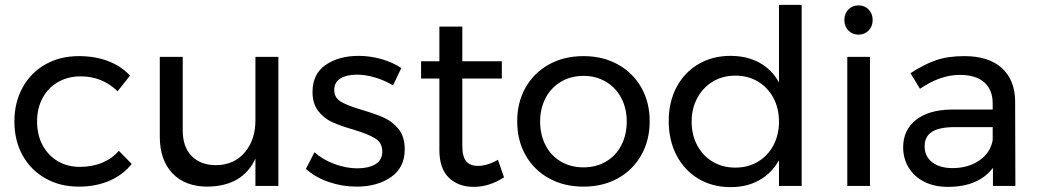

<svg xmlns="http://www.w3.org/2000/svg" viewBox="-20 -762 4257 787"><path d="M311 -449Q259 -449 218.5 -426Q178 -403 155 -361Q132 -319 132 -264Q132 -209 154.5 -167Q177 -125 216.5 -101.5Q256 -78 307 -78Q358 -78 399 -95Q440 -112 467 -144L520 -90Q484 -45 428.5 -21Q373 3 303 3Q226 3 166 -31Q106 -65 72.5 -125.5Q39 -186 39 -264Q39 -342 72.5 -403Q106 -464 166 -498Q226 -532 303 -532Q370 -532 423.5 -511.5Q477 -491 513 -452L462 -388Q399 -449 311 -449Z M1121 -529V0H1027V-112Q975 1 831 3Q739 3 687 -51.5Q635 -106 635 -202V-529H729V-227Q729 -160 765.5 -122.5Q802 -85 866 -85Q940 -86 983.5 -137.5Q1027 -189 1027 -269V-529Z M1443 -456Q1401 -456 1375.5 -440.5Q1350 -425 1350 -393Q1350 -361 1378.5 -344.5Q1407 -328 1465 -311Q1520 -295 1555 -279Q1590 -263 1614.5 -232Q1639 -201 1639 -150Q1639 -75 1582.5 -36Q1526 3 1442 3Q1383 3 1327.5 -16Q1272 -35 1234 -70L1269 -138Q1302 -108 1350.5 -90Q1399 -72 1445 -72Q1491 -72 1519 -89Q1547 -106 1547 -141Q1547 -177 1517.5 -195Q1488 -213 1428 -231Q1375 -246 1341.5 -261.5Q1308 -277 1284.5 -307Q1261 -337 1261 -385Q1261 -459 1315 -496Q1369 -533 1450 -533Q1498 -533 1544.5 -519.5Q1591 -506 1625 -483L1591 -412Q1558 -432 1518.5 -444Q1479 -456 1443 -456Z M2046 -35Q1985 4 1922 4Q1859 4 1820 -33.5Q1781 -71 1781 -147V-440H1706V-511H1781V-653H1875V-511H2037V-440H1875V-164Q1875 -120 1891 -101Q1907 -82 1939 -82Q1977 -82 2021 -107Z M2643 -265Q2643 -187 2608.5 -126Q2574 -65 2512.5 -31Q2451 3 2372 3Q2292 3 2230.5 -31Q2169 -65 2134.5 -125.5Q2100 -186 2100 -265Q2100 -343 2134.5 -403.5Q2169 -464 2230.5 -498Q2292 -532 2372 -532Q2451 -532 2512.5 -498Q2574 -464 2608.5 -403.5Q2643 -343 2643 -265ZM2194 -264Q2194 -209 2216.5 -166Q2239 -123 2279.5 -99.5Q2320 -76 2372 -76Q2423 -76 2463.5 -99.5Q2504 -123 2526.5 -166Q2549 -209 2549 -264Q2549 -318 2526.5 -360.5Q2504 -403 2463.5 -427Q2423 -451 2372 -451Q2320 -451 2279.5 -427Q2239 -403 2216.5 -360.5Q2194 -318 2194 -264Z M3266 -742V0H3173V-105Q3143 -52 3092.5 -23.5Q3042 5 2975 5Q2900 5 2842.5 -29.5Q2785 -64 2753 -125.5Q2721 -187 2721 -266Q2721 -344 2753 -404.5Q2785 -465 2842.5 -499Q2900 -533 2974 -533Q3042 -533 3093 -505Q3144 -477 3173 -424V-742ZM3173 -263Q3173 -318 3150 -361Q3127 -404 3086.5 -428Q3046 -452 2994 -452Q2942 -452 2901.5 -427.5Q2861 -403 2838 -360Q2815 -317 2815 -263Q2815 -209 2838 -166Q2861 -123 2901.5 -99Q2942 -75 2994 -75Q3046 -75 3086.5 -99Q3127 -123 3150 -166Q3173 -209 3173 -263Z M3453 -529H3546V0H3453ZM3557 -680Q3557 -654 3540.5 -637Q3524 -620 3499 -620Q3474 -620 3457.5 -637Q3441 -654 3441 -680Q3441 -706 3457.5 -723Q3474 -740 3499 -740Q3524 -740 3540.5 -723Q3557 -706 3557 -680Z M4050 0V-74Q3991 4 3865 4Q3810 4 3768.5 -17Q3727 -38 3704.5 -75Q3682 -112 3682 -158Q3682 -229 3734.5 -270.5Q3787 -312 3881 -313H4049V-338Q4049 -394 4014.5 -424.5Q3980 -455 3914 -455Q3834 -455 3751 -398L3712 -462Q3769 -499 3817.5 -515.5Q3866 -532 3933 -532Q4032 -532 4086 -483.5Q4140 -435 4141 -348L4142 0ZM4049 -188V-241H3894Q3831 -241 3800.5 -222Q3770 -203 3770 -162Q3770 -121 3801 -97Q3832 -73 3884 -73Q3949 -73 3994.5 -104.5Q4040 -136 4049 -188Z"/></svg>

Font: Montserrat arm2
Style: Regular
Weight: 400
Designer: Julieta Ulanovsky
Foundry: Julieta Ulanovsky
Version: Version 6.000